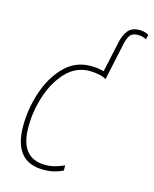

<svg xmlns="http://www.w3.org/2000/svg" viewBox="-116 -845 749 933"><g transform="rotate(15 258.0 -378.5)"><path d="M193 10Q224 10 248 3.5Q272 -3 290 -12V-38Q268 -28 244.5 -21.5Q221 -15 195 -15Q69 -15 69 -173Q69 -254 95 -332Q121 -410 170 -461Q219 -512 287 -512Q307 -512 330 -508Q353 -504 371 -494L411 -681Q417 -710 428.5 -726Q440 -742 468 -742Q492 -742 510 -731L516 -755Q497 -767 469 -767Q431 -767 412.5 -744Q394 -721 386 -685L352 -528Q324 -537 287 -537Q207 -537 152.5 -480.5Q98 -424 70.5 -340Q43 -256 43 -171Q43 10 193 10Z"/></g></svg>

Font: Noto Sans UI SemiCondensed Thin
Style: Italic
Weight: 250
Width: 4
Italic angle: -12°
Designer: Monotype Design Team
Foundry: Monotype Imaging Inc.
Version: Version 1.901